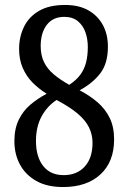

<svg xmlns="http://www.w3.org/2000/svg" viewBox="-20 -744 517 774"><path d="M234 10Q169 10 125.5 -15Q82 -40 60 -81.5Q38 -123 38 -175Q38 -225 55.5 -261Q73 -297 102.5 -322Q132 -347 168 -366Q135 -387 110.5 -412Q86 -437 71.5 -470.5Q57 -504 57 -547Q57 -595 76.5 -635.5Q96 -676 137 -700Q178 -724 242 -724Q298 -724 336 -702.5Q374 -681 394.5 -643.5Q415 -606 415 -556Q415 -488 384 -448Q353 -408 301 -380Q343 -358 374 -331Q405 -304 422.5 -268Q440 -232 440 -182Q440 -92 385 -41Q330 10 234 10ZM237 -38Q290 -38 321.5 -72.5Q353 -107 353 -168Q353 -202 338.5 -231Q324 -260 292.5 -286.5Q261 -313 208 -341Q169 -315 147 -273.5Q125 -232 125 -176Q125 -112 154 -75Q183 -38 237 -38ZM259 -402Q288 -421 304 -443Q320 -465 327 -492.5Q334 -520 334 -555Q334 -586 324.5 -613.5Q315 -641 294 -658.5Q273 -676 239 -676Q193 -676 168.5 -643.5Q144 -611 144 -559Q144 -521 157.5 -493.5Q171 -466 196.5 -444.5Q222 -423 259 -402Z"/></svg>

Font: Noto Serif Condensed
Style: Regular
Weight: 400
Width: 3
Designer: Monotype Design Team
Foundry: Monotype Imaging Inc.
Version: Version 2.015